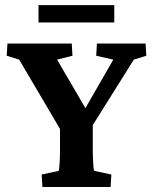

<svg xmlns="http://www.w3.org/2000/svg" viewBox="-20 -747 611 767"><path d="M514.6 -508.8 307.6 -178.7 350.6 -276.4V-178.7Q350.6 -161.1 350.6 -142.1Q350.6 -123 351.6 -106.4Q352.5 -89.8 353.5 -78.6Q354.5 -67.4 356.4 -64.5L424.8 -49.8L421.9 0H149.4L146.5 -49.8L214.8 -64.5Q215.8 -67.4 216.8 -78.6Q217.8 -89.8 218.8 -106.4Q219.7 -123 219.7 -142.1Q219.7 -161.1 219.7 -178.7V-276.4L251 -178.7L56.6 -508.8L6.8 -524.4L9.8 -573.2H266.6L269.5 -524.4L208 -508.8L333 -294.9H309.6L432.6 -508.8L364.3 -524.4L367.2 -573.2H561.5L564.5 -524.4ZM133.8 -726.6H436.5V-657.2H133.8Z"/></svg>

Font: Crimson Pro
Style: Bold
Weight: 700
Designer: Jacques Le Bailly
Foundry: Baron von Fonthausen
Version: Version 1.003